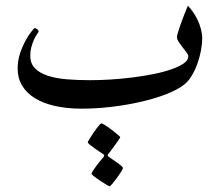

<svg xmlns="http://www.w3.org/2000/svg" viewBox="-20 -363 775 675"><path d="M690.9 -227.5Q690.9 -208.5 686.5 -185.3Q682.1 -162.1 674.1 -139.4Q666 -116.7 654.3 -97.2Q642.6 -77.6 627.9 -65.9Q604.5 -47.4 564 -31.7Q523.4 -16.1 474.4 -4.9Q425.3 6.3 371.6 12.7Q317.9 19 267.6 19Q214.8 19 173.1 9.5Q131.3 0 102.3 -18.1Q73.2 -36.1 57.6 -62.5Q42 -88.9 42 -122.1Q42 -150.4 50.8 -176.3Q59.6 -202.1 70.6 -221.7Q81.5 -241.2 91.1 -252.9Q100.6 -264.6 102.1 -264.6Q104.5 -264.6 110.1 -260.7Q115.7 -256.8 115.7 -252V-251.5Q115.7 -251 115.2 -250.5Q113.8 -248 108.9 -241Q104 -233.9 99.1 -222.9Q94.2 -211.9 90.3 -197.8Q86.4 -183.6 86.4 -167.5Q86.4 -139.6 103 -122.8Q119.6 -106 148.2 -96.7Q176.8 -87.4 215.1 -84.2Q253.4 -81.1 296.4 -81.1Q330.6 -81.1 369.4 -83.5Q408.2 -85.9 446.8 -90.8Q485.4 -95.7 520.5 -102.8Q555.7 -109.9 582.8 -119.4Q609.9 -128.9 626 -140.1Q642.1 -151.4 642.1 -165Q642.1 -170.4 635.7 -178.7Q629.4 -187 622.1 -196.5Q614.7 -206.1 608.4 -215.6Q602.1 -225.1 602.1 -232.9Q602.1 -236.3 604.5 -245.1Q606.9 -253.9 610.8 -265.4Q614.7 -276.9 619.4 -289.6Q624 -302.2 628.4 -313.2Q632.8 -324.2 636 -332.3Q639.2 -340.3 640.6 -342.8Q649.4 -334 658.4 -321Q667.5 -308.1 674.8 -292.7Q682.1 -277.3 686.5 -260.5Q690.9 -243.7 690.9 -227.5ZM412.1 227.1Q412.1 231 405.5 241.5Q398.9 252 390.6 263.2Q382.3 274.4 374.8 283.2Q367.2 292 365.2 292Q363.8 292 353.8 286.1Q343.8 280.3 332.3 272.5Q320.8 264.6 311.3 257.6Q301.8 250.5 301.8 248Q301.8 245.1 306.9 237.1Q312 229 319.1 219.7Q326.2 210.4 333 201.9Q339.8 193.4 343.8 189.5Q346.2 186 346.2 184.1Q346.2 181.6 344.7 180.2Q340.3 177.2 331.1 171.1Q321.8 165 312.3 158.2Q302.7 151.4 295.7 145.5Q288.6 139.6 288.6 137.2Q288.6 135.7 291.7 130.4Q294.9 125 299.6 117.7Q304.2 110.4 309.8 102.1Q315.4 93.8 320.8 86.9Q326.2 80.1 330.3 75.4Q334.5 70.8 336.4 70.8Q339.8 70.8 350.8 77.9Q361.8 85 373.3 93.8Q384.8 102.5 393.8 110.4Q402.8 118.2 402.8 119.1Q402.8 120.6 397.7 127.9Q392.6 135.3 386 144.5Q379.4 153.8 372.8 162.6Q366.2 171.4 363.3 175.3Q362.3 176.3 360.4 178.7Q358.4 181.2 358.4 183.6Q358.4 185.5 362.8 188.5Q366.7 191.4 375 197Q383.3 202.6 391.6 208.5Q399.9 214.4 406 219.7Q412.1 225.1 412.1 227.1Z"/></svg>

Font: Scheherazade
Style: Bold
Weight: 700
Version: Version 2.100 (build 932/914)